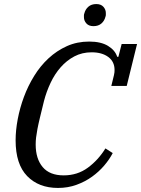

<svg xmlns="http://www.w3.org/2000/svg" viewBox="-20 -915 696 947"><path d="M266 12Q171 12 114 -46.5Q57 -105 57 -223Q57 -272 67.5 -327.5Q78 -383 98 -437Q118 -491 148.5 -540.5Q179 -590 219.5 -627.5Q260 -665 310 -687.5Q360 -710 420 -710Q478 -710 513 -688.5Q548 -667 558 -635H564L580 -698H656L605 -491H529L542 -544Q544 -552 544.5 -558Q545 -564 545 -570Q545 -611 514 -634Q483 -657 432 -657Q385 -657 347 -637Q309 -617 279.5 -583.5Q250 -550 229.5 -506.5Q209 -463 197 -417Q185 -368 177 -335Q169 -302 164.5 -278Q160 -254 158 -237Q156 -220 156 -202Q156 -132 190.5 -91Q225 -50 294 -50Q362 -50 413.5 -88Q465 -126 500 -183L536 -160Q520 -129 494 -98.5Q468 -68 434 -43.5Q400 -19 357.5 -3.5Q315 12 266 12ZM441 -786Q418 -786 406 -799.5Q394 -813 394 -830Q394 -835 394 -839.5Q394 -844 396 -849Q401 -869 416 -882Q431 -895 455 -895Q478 -895 490 -881.5Q502 -868 502 -851Q502 -846 502 -841.5Q502 -837 500 -832Q495 -812 480 -799Q465 -786 441 -786Z"/></svg>

Font: IBM Plex Serif Text
Style: Italic
Weight: 450
Italic angle: -14°
Designer: Mike Abbink, Paul van der Laan, Pieter van Rosmalen
Foundry: Bold Monday
Version: Version 3.001